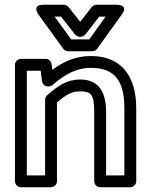

<svg xmlns="http://www.w3.org/2000/svg" viewBox="-20 -764 640 809"><path d="M93 -25V-466H151L157 -422C159 -409 170 -400 181 -400H186C192 -400 198 -402 202 -406C249 -447 298 -478 363 -478C463 -478 504 -424 504 -308V-25H427V-293C427 -380 393 -429 318 -429C262 -429 223 -402 178 -362C173 -357 170 -350 170 -343V-25ZM43 0C43 11 53 25 68 25H195C206 25 220 15 220 0V-332C259 -366 282 -379 318 -379C362 -379 377 -368 377 -293V0C377 11 387 25 402 25H529C540 25 554 15 554 0V-308C554 -440 494 -528 363 -528C297 -528 245 -503 201 -470L197 -494C196 -505 186 -516 173 -516H68C57 -516 43 -506 43 -491ZM280 -598 210 -694H237L296 -619C301 -613 310 -609 316 -609H320C328 -609 336 -614 340 -619L398 -694H425L356 -598ZM247 -558C251 -552 259 -548 267 -548H368C375 -548 384 -551 389 -558L494 -704C523 -744 474 -744 474 -744H386C380 -744 371 -740 366 -734L318 -672L269 -734C265 -739 258 -744 250 -744H162C113 -744 141 -704 141 -704Z"/></svg>

Font: Falling Sky
Style: ExtOu
Weight: 400
Designer: Paul D. Hunt
Foundry: Adobe Systems Incorporated
Version: Version 1.02